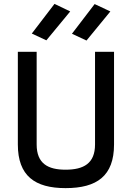

<svg xmlns="http://www.w3.org/2000/svg" viewBox="-20 -961 684 990"><path d="M169 -216V-694H72V-216C72 -54 160 9 318 9C480 9 568 -54 568 -216V-694H470V-216C470 -118 411 -86 318 -86C228 -86 169 -117 169 -216ZM351 -787 426 -752 549 -902 468 -940ZM144 -788 219 -753 342 -902 261 -941Z"/></svg>

Font: TitilliumText22L
Style: 600 wt
Weight: 600
Designer: Campivisivi
Foundry: Campivisivi
Version: 1.000